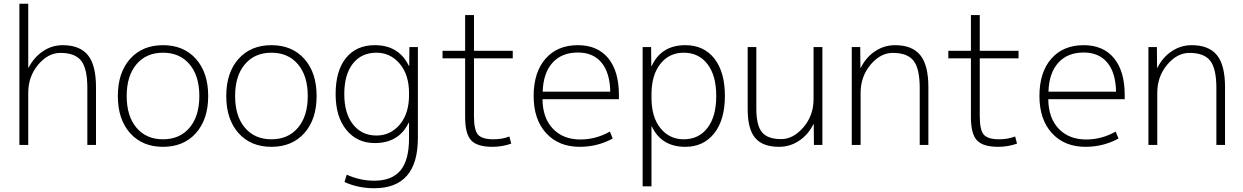

<svg xmlns="http://www.w3.org/2000/svg" viewBox="-20 -770 6601 1020"><path d="M130 -750V-411H132Q161 -466 208.5 -498Q256 -530 313 -530Q404 -530 447 -477Q490 -424 490 -307V0H444V-303Q444 -405 411.5 -447Q379 -489 301 -489Q235 -489 182.5 -426Q130 -363 130 -277V0H83V-750Z M987 -428.5Q935 -490 846 -490Q757 -490 705 -428.5Q653 -367 653 -260Q653 -153 705 -91.5Q757 -30 846 -30Q935 -30 987 -91.5Q1039 -153 1039 -260Q1039 -367 987 -428.5ZM1021 -63Q956 10 846 10Q736 10 671 -63Q606 -136 606 -260Q606 -384 671 -457Q736 -530 846 -530Q956 -530 1021 -457Q1086 -384 1086 -260Q1086 -136 1021 -63Z M1563 -428.5Q1511 -490 1422 -490Q1333 -490 1281 -428.5Q1229 -367 1229 -260Q1229 -153 1281 -91.5Q1333 -30 1422 -30Q1511 -30 1563 -91.5Q1615 -153 1615 -260Q1615 -367 1563 -428.5ZM1597 -63Q1532 10 1422 10Q1312 10 1247 -63Q1182 -136 1182 -260Q1182 -384 1247 -457Q1312 -530 1422 -530Q1532 -530 1597 -457Q1662 -384 1662 -260Q1662 -136 1597 -63Z M1980 -50Q2054 -50 2103.5 -108Q2153 -166 2153 -265V-275Q2153 -373 2103.5 -431.5Q2054 -490 1980 -490Q1900 -490 1854.5 -432Q1809 -374 1809 -270Q1809 -168 1855.5 -109Q1902 -50 1980 -50ZM1763 -270Q1763 -394 1818 -462Q1873 -530 1971 -530Q2099 -530 2152 -420H2154L2155 -520H2200V-37Q2200 230 1968 230Q1883 230 1810 197L1822 158Q1893 190 1968 190Q2062 190 2107.5 135.5Q2153 81 2153 -35V-118H2151Q2099 -10 1971 -10Q1877 -10 1820 -80Q1763 -150 1763 -270Z M2498 -690V-500H2704V-460H2498V-153Q2498 -78 2520 -54Q2542 -30 2601 -30Q2648 -30 2686 -45L2696 -7Q2648 10 2596 10Q2515 10 2483 -24.5Q2451 -59 2451 -147V-460H2331V-500H2451V-690Z M2862 -243Q2863 -143 2917.5 -86Q2972 -29 3063 -29Q3146 -29 3220 -71L3235 -34Q3154 10 3060 10Q2948 10 2881.5 -62.5Q2815 -135 2815 -260Q2815 -386 2878 -458Q2941 -530 3050 -530Q3154 -530 3211 -461Q3268 -392 3268 -265V-243ZM2863 -283H3222Q3220 -384 3175.5 -437.5Q3131 -491 3050 -491Q2964 -491 2915 -436.5Q2866 -382 2863 -283Z M3621 10Q3494 10 3443 -98H3441V220H3394V-520H3439L3440 -419H3442Q3493 -530 3621 -530Q3719 -530 3775 -459Q3831 -388 3831 -260Q3831 -133 3774 -61.5Q3717 10 3621 10ZM3612 -490Q3535 -490 3488 -430.5Q3441 -371 3441 -268V-252Q3441 -147 3489 -88.5Q3537 -30 3612 -30Q3692 -30 3738.5 -90.5Q3785 -151 3785 -260Q3785 -369 3738.5 -429.5Q3692 -490 3612 -490Z M3998 -520V-193Q3998 -104 4028 -67.5Q4058 -31 4130 -31Q4194 -31 4248 -93.5Q4302 -156 4302 -243V-520H4349V0H4304L4303 -110H4301Q4274 -55 4225.5 -22.5Q4177 10 4119 10Q4032 10 3992 -37Q3952 -84 3952 -190V-520Z M4723 -489Q4657 -489 4604.5 -426Q4552 -363 4552 -277V0H4505V-520H4550L4551 -410H4553Q4580 -465 4628.5 -497.5Q4677 -530 4735 -530Q4826 -530 4869 -477Q4912 -424 4912 -307V0H4866V-303Q4866 -405 4833.5 -447Q4801 -489 4723 -489Z M5185 -690V-500H5391V-460H5185V-153Q5185 -78 5207 -54Q5229 -30 5288 -30Q5335 -30 5373 -45L5383 -7Q5335 10 5283 10Q5202 10 5170 -24.5Q5138 -59 5138 -147V-460H5018V-500H5138V-690Z M5549 -243Q5550 -143 5604.5 -86Q5659 -29 5750 -29Q5833 -29 5907 -71L5922 -34Q5841 10 5747 10Q5635 10 5568.5 -62.5Q5502 -135 5502 -260Q5502 -386 5565 -458Q5628 -530 5737 -530Q5841 -530 5898 -461Q5955 -392 5955 -265V-243ZM5550 -283H5909Q5907 -384 5862.5 -437.5Q5818 -491 5737 -491Q5651 -491 5602 -436.5Q5553 -382 5550 -283Z M6299 -489Q6233 -489 6180.5 -426Q6128 -363 6128 -277V0H6081V-520H6126L6127 -410H6129Q6156 -465 6204.5 -497.5Q6253 -530 6311 -530Q6402 -530 6445 -477Q6488 -424 6488 -307V0H6442V-303Q6442 -405 6409.5 -447Q6377 -489 6299 -489Z"/></svg>

Font: Mplus 1p Light
Style: Regular
Weight: 300
Version: Version 1.061